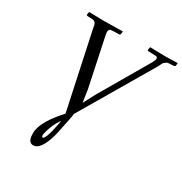

<svg xmlns="http://www.w3.org/2000/svg" viewBox="-195 -791 1090 1148"><g transform="rotate(30 350.0 -217.0)"><path d="M269 1Q234 49 218 115Q218 118 217 120Q214 138 220 142Q222 144 223 144Q231 144 242 117Q254 86 266 21Q267 15 269 1ZM270 -49 158 -573 154 -595Q151 -607 140 -615Q133 -619 115 -619L94 -620Q90 -620 89 -621Q85 -622 85 -627L88 -644L89 -646H91Q92 -646 139.5 -645Q187 -644 193 -644Q195 -644 253.5 -645Q312 -646 319 -646H322L321 -644L319 -627Q318 -626 318 -625Q316 -620 311 -620L272 -619Q251 -619 248 -615Q242 -610 241 -602Q241 -601 240.5 -599.5Q240 -598 240 -597Q242 -577 243 -575L313 -243L326 -156L371 -241L566 -575Q575 -594 576 -597Q577 -598 577 -601Q578 -609 574 -615Q570 -619 541 -619L512 -620H511Q506 -621 506 -627L509 -644L510 -646H512Q513 -646 563 -645Q613 -644 619 -644L656 -645Q693 -646 698 -646H700V-644L698 -627Q697 -624 692 -621Q691 -620 686 -620L668 -619Q648 -619 641 -615Q626 -606 620 -596Q619 -593 609 -573L314 -72Q314 -55 292 44Q284 91 270 129Q239 212 197 212Q160 212 160 153V139Q160 137 160.5 132.5Q161 128 162 126Q174 56 270 -49Z"/></g></svg>

Font: Linux Libertine O
Style: Italic
Weight: 400
Italic angle: -12°
Designer: Philipp H. Poll
Foundry: Philipp H. Poll
Version: Version 5.1.6